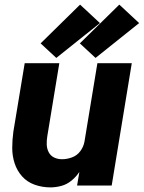

<svg xmlns="http://www.w3.org/2000/svg" viewBox="-20 -804 623 832"><path d="M198 8Q222 8 246 1.5Q270 -5 290 -21.5Q310 -38 324 -59L314 0H464L551 -530H402L346 -190Q342 -168 328 -149Q314 -130 292 -122Q270 -114 249 -114Q230 -114 214.5 -121.5Q199 -129 191 -144.5Q183 -160 182.5 -178Q182 -196 185 -214L237 -530H87L38 -234Q33 -198 33 -163Q33 -128 43.5 -96Q54 -64 76 -39.5Q98 -15 130.5 -3.5Q163 8 198 8ZM394 -553 583 -704 497 -784 326 -616ZM224 -553 413 -704 327 -784 156 -616Z"/></svg>

Font: Iosevka Sparkle Heavy Oblique
Style: Regular
Weight: 900
Italic angle: -9°
Designer: Belleve Invis
Foundry: Belleve Invis
Version: Version 4.5.0; ttfautohint (v1.8.3)